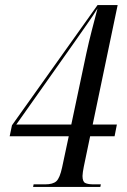

<svg xmlns="http://www.w3.org/2000/svg" viewBox="-20 -734 499 754"><path d="M110 0 112 -10H157Q188 -10 201.5 -22.5Q215 -35 224 -77L250 -199H18L27 -242L363 -714H442L344 -245H439L430 -199H334L309 -79Q307 -70 305.5 -59Q304 -48 304 -43Q304 -21 314.5 -15.5Q325 -10 349 -10H376L374 0ZM275 -572 44 -245H260L319 -524Q329 -570 340 -612.5Q351 -655 363 -701Q348 -676 322.5 -640Q297 -604 275 -572Z"/></svg>

Font: Noto Serif Display ExtraCondensed
Style: Italic
Weight: 400
Width: 2
Italic angle: -12°
Designer: Monotype Design Team
Foundry: Monotype Imaging Inc.
Version: Version 2.009